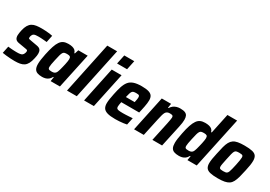

<svg xmlns="http://www.w3.org/2000/svg" viewBox="11 -1575 3392 2415"><g transform="rotate(30 1707.0 -367.5)"><path d="M176 8Q147 8 114 6Q81 4 50.5 0.5Q20 -3 -3 -7L18 -109Q34 -107 51 -105.5Q68 -104 84.5 -103Q101 -102 117 -101.5Q133 -101 147 -101Q176 -101 194.5 -104.5Q213 -108 223.5 -116.5Q234 -125 240 -139Q244 -147 246.5 -156Q249 -165 249 -175Q249 -187 240 -191Q231 -195 209 -198L110 -215Q77 -221 62.5 -239.5Q48 -258 48 -293Q48 -309 51.5 -329Q55 -349 59 -368Q70 -417 88 -447Q106 -477 131.5 -492.5Q157 -508 192 -513Q227 -518 270 -518Q298 -518 327.5 -516Q357 -514 384 -511Q411 -508 428 -503L407 -401Q386 -403 364 -405Q342 -407 322 -408Q302 -409 287 -409Q263 -409 245.5 -407Q228 -405 216.5 -398Q205 -391 199 -377Q195 -370 192.5 -360.5Q190 -351 190 -339Q190 -328 197.5 -324.5Q205 -321 226 -318L316 -302Q337 -299 353.5 -291.5Q370 -284 379.5 -267.5Q389 -251 389 -219Q389 -207 386.5 -188.5Q384 -170 379 -150Q368 -99 351 -67.5Q334 -36 309.5 -20Q285 -4 252 2Q219 8 176 8Z M575 8Q532 8 504.5 -2.5Q477 -13 463.5 -38.5Q450 -64 450 -109Q450 -136 455 -172.5Q460 -209 470 -257Q486 -333 502.5 -383Q519 -433 540 -463Q561 -493 589.5 -505.5Q618 -518 657 -518Q689 -518 714 -512Q739 -506 755.5 -492Q772 -478 778 -454H786L804 -510H940L831 0H696L706 -62H698Q683 -33 662.5 -18Q642 -3 619.5 2.5Q597 8 575 8ZM647 -110Q666 -110 678.5 -114Q691 -118 700.5 -127.5Q710 -137 716 -153Q721 -164 726.5 -184Q732 -204 738 -228.5Q744 -253 749.5 -277.5Q755 -302 758 -323Q761 -344 761 -355Q761 -381 749 -390Q737 -399 707 -399Q685 -399 671 -395.5Q657 -392 647.5 -378Q638 -364 630 -335Q622 -306 611 -255Q602 -214 597.5 -188.5Q593 -163 593 -147Q593 -131 598.5 -123Q604 -115 616 -112.5Q628 -110 647 -110Z M934 0 1090 -743H1233L1076 0Z M1309 -610 1337 -743H1482L1454 -610ZM1182 0 1289 -510H1432L1324 0Z M1636 8Q1563 8 1521.5 -4.5Q1480 -17 1463 -43.5Q1446 -70 1446 -112Q1446 -140 1451.5 -175.5Q1457 -211 1466 -254Q1480 -323 1496 -372.5Q1512 -422 1537.5 -454.5Q1563 -487 1607.5 -502.5Q1652 -518 1722 -518Q1788 -518 1824.5 -506.5Q1861 -495 1876 -471.5Q1891 -448 1891 -410Q1891 -391 1888 -366Q1885 -341 1879.5 -313.5Q1874 -286 1867 -254L1858 -215H1598Q1594 -194 1591 -176.5Q1588 -159 1588 -147Q1588 -128 1596 -119.5Q1604 -111 1625.5 -108Q1647 -105 1686 -105Q1703 -105 1726 -106Q1749 -107 1774.5 -108.5Q1800 -110 1824 -112L1802 -8Q1783 -4 1755 0Q1727 4 1696 6Q1665 8 1636 8ZM1616 -300H1744L1746 -312Q1751 -334 1753 -348.5Q1755 -363 1755 -373Q1755 -389 1750 -396.5Q1745 -404 1734 -406Q1723 -408 1705 -408Q1683 -408 1669 -404.5Q1655 -401 1646.5 -390Q1638 -379 1631 -357.5Q1624 -336 1616 -300Z M1908 0 2016 -510H2151L2142 -448H2150Q2166 -474 2186.5 -489Q2207 -504 2231.5 -511Q2256 -518 2282 -518Q2327 -518 2352 -507.5Q2377 -497 2387 -475Q2397 -453 2397 -419Q2397 -400 2393.5 -373Q2390 -346 2383 -315L2315 0H2174L2233 -275Q2240 -308 2243.5 -330.5Q2247 -353 2248 -365Q2248 -380 2243 -387Q2238 -394 2227.5 -396.5Q2217 -399 2200 -399Q2177 -399 2162 -391.5Q2147 -384 2137.5 -368Q2128 -352 2120.5 -324Q2113 -296 2104 -255L2049 0Z M2561 8Q2518 8 2490.5 -2.5Q2463 -13 2450 -38.5Q2437 -64 2437 -109Q2437 -136 2442 -172.5Q2447 -209 2457 -257Q2472 -333 2489 -383Q2506 -433 2527 -463Q2548 -493 2576.5 -505.5Q2605 -518 2644 -518Q2676 -518 2701 -512Q2726 -506 2742.5 -492Q2759 -478 2765 -454H2774L2835 -743H2976L2818 0H2683L2693 -62H2685Q2670 -33 2649.5 -18Q2629 -3 2606.5 2.5Q2584 8 2561 8ZM2634 -110Q2652 -110 2665 -114Q2678 -118 2687.5 -127.5Q2697 -137 2703 -153Q2708 -164 2713.5 -184Q2719 -204 2725 -228.5Q2731 -253 2736.5 -277.5Q2742 -302 2745 -323Q2748 -344 2748 -355Q2748 -381 2736 -390Q2724 -399 2695 -399Q2672 -399 2658 -395.5Q2644 -392 2634.5 -378Q2625 -364 2617 -335Q2609 -306 2598 -255Q2589 -214 2584.5 -188.5Q2580 -163 2580 -147Q2580 -131 2585.5 -123Q2591 -115 2603 -112.5Q2615 -110 2634 -110Z M3127 8Q3056 8 3014.5 -2Q2973 -12 2956 -37Q2939 -62 2939 -104Q2939 -132 2945 -169.5Q2951 -207 2962 -255Q2975 -318 2987 -363.5Q2999 -409 3015.5 -439Q3032 -469 3057 -486.5Q3082 -504 3120.5 -511Q3159 -518 3216 -518Q3288 -518 3329 -508Q3370 -498 3387 -473Q3404 -448 3404 -405Q3404 -377 3398.5 -340Q3393 -303 3382 -255Q3369 -192 3356.5 -147Q3344 -102 3328 -71.5Q3312 -41 3287 -24Q3262 -7 3223.5 0.5Q3185 8 3127 8ZM3140 -104Q3161 -104 3174.5 -106.5Q3188 -109 3197 -117Q3206 -125 3212.5 -141.5Q3219 -158 3226 -186Q3233 -214 3242 -255Q3251 -299 3255.5 -326.5Q3260 -354 3260 -370Q3260 -386 3254.5 -393.5Q3249 -401 3236.5 -403.5Q3224 -406 3203 -406Q3177 -406 3162 -402Q3147 -398 3138 -383Q3129 -368 3121.5 -338Q3114 -308 3103 -255Q3094 -211 3088.5 -183.5Q3083 -156 3083 -140Q3083 -124 3088.5 -116.5Q3094 -109 3107 -106.5Q3120 -104 3140 -104Z"/></g></svg>

Font: Saira SemiCondensed
Style: Bold Italic
Weight: 700
Width: 4
Italic angle: -12°
Designer: Hector Gatti with collaboration of the Omnibus-Type team
Foundry: Omnibus-Type
Version: Version 1.101